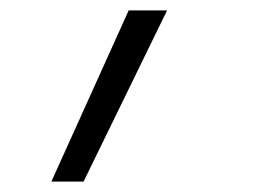

<svg xmlns="http://www.w3.org/2000/svg" viewBox="-20 -147 540 370"><path d="M79 203 228 -127H302L141 203Z"/></svg>

Font: Iosevka SS18 Light
Style: Italic
Weight: 300
Italic angle: -9°
Monospace: yes
Designer: Belleve Invis
Foundry: Belleve Invis
Version: Version 25.1.1; ttfautohint (v1.8.4)